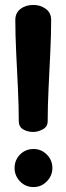

<svg xmlns="http://www.w3.org/2000/svg" viewBox="-20 -751 269 777"><path d="M115 -217Q91 -217 73.5 -227.5Q56 -238 56 -261Q56 -321 52.5 -393.5Q49 -466 45.5 -538.5Q42 -611 42 -670Q42 -699 63 -715Q84 -731 115 -731Q144 -731 165.5 -715Q187 -699 187 -670Q187 -611 183.5 -538.5Q180 -466 176.5 -393.5Q173 -321 173 -261Q173 -238 153 -227.5Q133 -217 115 -217ZM116 6Q83 6 61 -17Q39 -40 39 -71Q39 -103 61 -125.5Q83 -148 116 -148Q147 -148 169.5 -125.5Q192 -103 192 -71Q192 -40 169.5 -17Q147 6 116 6Z"/></svg>

Font: Dosis ExtraBold
Style: Regular
Weight: 800
Designer: EdgarTolentino, PabloImpallari, IginoMarini
Foundry: EdgarTolentino, PabloImpallari, IginoMarini
Version: Version 3.001; ttfautohint (v1.8.2)